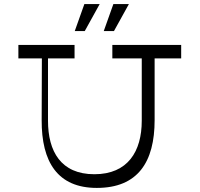

<svg xmlns="http://www.w3.org/2000/svg" viewBox="-20 -920 977 940"><path d="M468 -900H393L346 -768H395ZM611 -900H535L488 -768H538ZM867 -700H530V-634H674V-329C674 -179 606 -67 442 -67C278 -67 215 -179 215 -329V-634H345V-700H70V-634H185L184 -332C183 -127 262 0 454 0C655 0 737 -127 737 -332V-634H867Z"/></svg>

Font: Space Cowgirl Light
Style: Regular
Weight: 300
Designer: Valery Marier
Foundry: Valery Marier
Version: Version 1.000;hotconv 1.0.109;makeotfexe 2.5.65596